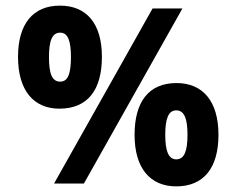

<svg xmlns="http://www.w3.org/2000/svg" viewBox="-20 -652 840 682"><path d="M191 -266C291 -266 342 -332 342 -450C342 -569 287 -632 193 -632C97 -632 44 -567 44 -450C44 -330 100 -266 191 -266ZM522 -622 172 0H278L628 -622ZM194 -362C164 -362 154 -392 154 -449C154 -505 164 -536 194 -536C222 -536 232 -505 232 -449C232 -392 222 -362 194 -362ZM606 10C704 10 756 -56 756 -173C756 -293 700 -357 607 -357C508 -357 458 -290 458 -173C458 -55 513 10 606 10ZM606 -86C578 -86 567 -117 567 -173C567 -230 578 -260 606 -260C635 -260 646 -230 646 -173C646 -116 635 -86 606 -86Z"/></svg>

Font: Noto Sans Devanagari Condensed
Style: Bold
Weight: 700
Width: 3
Designer: Jelle Bosma - Monotype Design Team
Foundry: Monotype Imaging Inc.
Version: Version 2.004